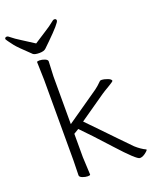

<svg xmlns="http://www.w3.org/2000/svg" viewBox="-163 -982 868 1082"><g transform="rotate(-20 271.0 -441.0)"><path d="M156 -798Q194 -823 228 -844.5Q262 -866 276.5 -878.5Q291 -891 297 -891Q310 -891 310 -880Q310 -865 226 -783Q206 -764 194.5 -752.5Q183 -741 155.5 -741Q128 -741 118 -749Q49 -814 34 -833.5Q19 -853 14.5 -859.5Q10 -866 7 -870Q1 -879 1 -880Q1 -891 14 -891Q20 -891 34.5 -878.5Q49 -866 83.5 -844.5Q118 -823 156 -798ZM126 -18 128 -106V-590L125 -697Q125 -702 140 -702Q155 -702 171.5 -695.5Q188 -689 188 -679L184 -590V-304L380 -440Q396 -451 421 -476Q423 -479 433.5 -479Q444 -479 465.5 -471.5Q487 -464 488 -453Q484 -447 454 -429.5Q424 -412 411 -403L254 -294Q287 -261 325.5 -220.5Q364 -180 404 -139Q444 -98 476 -65Q506 -38 534 -25Q536 -25 536 -22Q536 -19 528 -12Q505 9 485 9Q466 9 366 -101.5Q266 -212 214 -264L184 -246V-106L189 0Q189 5 174 5Q159 5 142.5 -1.5Q126 -8 126 -18ZM188 -679Z"/></g></svg>

Font: LXGW WenKai Lite Light
Style: Regular
Weight: 300
Designer: LXGW / Fontworks Inc.
Foundry: LXGW / Fontworks Inc.
Version: Version 1.511; March 25, 2025